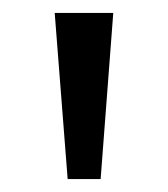

<svg xmlns="http://www.w3.org/2000/svg" viewBox="-20 -734 261 298"><path d="M155.8 -713.9 136.2 -456.1H85L64.9 -713.9Z"/></svg>

Font: f04293028
Style: Regular
Weight: 400
Foundry: Ascender Corporation
Version: Version 1.10